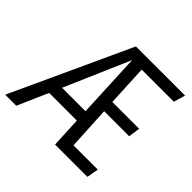

<svg xmlns="http://www.w3.org/2000/svg" viewBox="-207 -866 1044 1044"><g transform="rotate(45 315.0 -344.0)"><path d="M636.2 -621.1H389.2L400.9 -383.8H606.9L597.2 -316.9H404.8L418 -67.9H605L592.8 0H344.2L335.9 -175.8H123L45.9 0H-39.1L277.8 -688H655.8ZM152.8 -245.1H333L315.9 -621.1Z"/></g></svg>

Font: Fira Sans Compressed Book
Style: Italic
Weight: 350
Width: 3
Italic angle: -8°
Designer: Carrois Corporate & Edenspiekermann AG
Foundry: Carrois Corporate GbR & Edenspiekermann AG
Version: Version 4.203;PS 004.203;hotconv 1.0.88;makeotf.lib2.5.64775